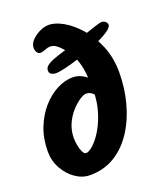

<svg xmlns="http://www.w3.org/2000/svg" viewBox="-134 -814 740 886"><g transform="rotate(-20 236.0 -370.5)"><path d="M443 -413Q443 -336 424 -264.5Q405 -193 368.5 -136Q332 -79 278.5 -45.5Q225 -12 155 -12Q118 -12 84.5 -35Q51 -58 29.5 -96.5Q8 -135 8 -180Q8 -244 28.5 -296Q49 -348 82 -385.5Q115 -423 154.5 -443.5Q194 -464 233 -464Q264 -464 292.5 -443.5Q321 -423 341.5 -396.5Q362 -370 369 -351L322 -322Q317 -338 301 -355Q285 -372 266 -372Q253 -372 232.5 -358.5Q212 -345 191 -321.5Q170 -298 156 -266.5Q142 -235 142 -198Q142 -183 145.5 -163Q149 -143 156 -128.5Q163 -114 173 -114Q183 -114 199.5 -126.5Q216 -139 233.5 -162Q251 -185 266.5 -217Q282 -249 292 -288.5Q302 -328 302 -374Q302 -417 298 -457.5Q294 -498 279.5 -535.5Q265 -573 232 -606Q225 -614 212 -623.5Q199 -633 182 -633Q172 -633 158 -627Q144 -621 132 -621Q122 -621 116 -630.5Q110 -640 110 -653Q110 -672 126 -689Q142 -706 165.5 -717.5Q189 -729 212 -729Q244 -729 283.5 -706Q323 -683 359.5 -641Q396 -599 419.5 -541Q443 -483 443 -413ZM264 -600Q301 -612 339.5 -625.5Q378 -639 407 -648.5Q436 -658 445 -658Q456 -658 464 -651Q472 -644 472 -636Q472 -622 446 -605Q420 -588 380.5 -571Q341 -554 298 -539.5Q255 -525 220 -516.5Q185 -508 169 -508Q156 -508 146 -513.5Q136 -519 136 -532Q136 -549 155.5 -560.5Q175 -572 205 -581.5Q235 -591 264 -600Z"/></g></svg>

Font: Kalam Variable Light
Style: Regular
Weight: 300
Designer: Lipi Raval, Jonny Pinhorn
Foundry: Indian Type Foundry
Version: Version 3.000